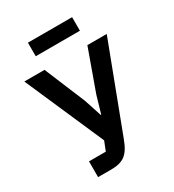

<svg xmlns="http://www.w3.org/2000/svg" viewBox="-208 -1002 1016 1120"><g transform="rotate(-30 300.0 -442.0)"><path d="M119 0H205.6C286.2 0 325.3 -25.2 358.7 -114L580.3 -698.2H449.9L350.9 -422.9L316.8 -306.1H313.9L275.6 -423.3L161.2 -698.2H25.2L256.7 -168.3L232.2 -106.2H119ZM156.6 -792.6H454.2V-883.9H156.6Z"/></g></svg>

Font: Margiela Mono SemiBold
Style: Regular
Weight: 600
Designer: Mike Abbink, Paul van der Laan, Pieter van Rosmalen
Foundry: Bold Monday
Version: Version 2.003 2021